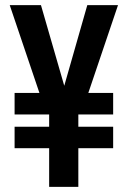

<svg xmlns="http://www.w3.org/2000/svg" viewBox="-20 -730 498 750"><path d="M37 -151V-235H172V-283H37V-367H134L18 -710H140L231 -395L321 -710H441L325 -367H422V-283H286V-235H422V-151H286V0H172V-151Z"/></svg>

Font: Special Gothic Condensed One
Style: Regular
Weight: 400
Designer: Alistair McCready
Foundry: Monolith
Version: Version 1.010; ttfautohint (v1.8.4.7-5d5b)